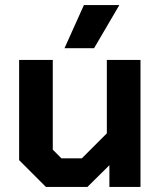

<svg xmlns="http://www.w3.org/2000/svg" viewBox="-20 -733 631 753"><path d="M55 -105V-498H187V-146L221 -112H301L399 -210V-498H531V0H409V-85L323 0H160ZM309 -713H448L349 -544H233Z"/></svg>

Font: Chakra Petch
Style: Bold
Weight: 700
Designer: Katatrad Aksorn Co.,Ltd.
Foundry: Cadson Demak Co.,Ltd.
Version: Version 1.000; ttfautohint (v1.6)